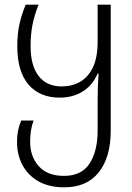

<svg xmlns="http://www.w3.org/2000/svg" viewBox="-20 -552 567 822"><path d="M255 250Q190 250 145 224.5Q100 199 76.5 155Q53 111 53 58Q53 27 58 4Q63 -19 71 -36H124Q117 -19 113 4.5Q109 28 109 55Q109 118 146 159.5Q183 201 254 201Q329 201 363.5 148Q398 95 398 6V-127Q398 -153 399 -182Q400 -211 402 -237H398Q376 -186 333.5 -160Q291 -134 236 -134Q150 -134 102 -190Q54 -246 54 -354Q54 -407 63.5 -449.5Q73 -492 90 -532H145Q128 -489 119.5 -448Q111 -407 111 -354Q111 -271 145.5 -226.5Q180 -182 244 -182Q288 -182 322.5 -201.5Q357 -221 377.5 -263Q398 -305 398 -374V-532H454V8Q454 121 403 185.5Q352 250 255 250Z"/></svg>

Font: Noto Sans Georgian SemiCondensed Light
Style: Regular
Weight: 300
Width: 4
Designer: Monotype Design Team, Akaki Razmadze
Foundry: Google LLC
Version: Version 2.005; ttfautohint (v1.8.4.7-5d5b)